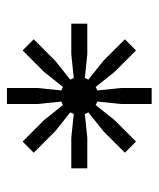

<svg xmlns="http://www.w3.org/2000/svg" viewBox="28 -768 456 552"><g transform="rotate(-90 256.0 -492.0)"><path d="M48 -469V-515H136L204 -508L209 -518L155 -561L93 -623L125 -655L187 -593L230 -539L240 -544L233 -612V-700H279V-612L272 -544L282 -539L325 -593L387 -655L419 -623L357 -561L303 -518L308 -508L376 -515H464V-469H376L308 -476L303 -466L357 -423L419 -361L387 -329L325 -391L282 -445L272 -440L279 -372V-284H233V-372L240 -440L230 -445L187 -391L125 -329L93 -361L155 -423L209 -466L204 -476L136 -469Z"/></g></svg>

Font: Space Grotesk Light
Style: Regular
Weight: 300
Designer: Florian Karsten
Foundry: Florian Karsten
Version: Version 2.000